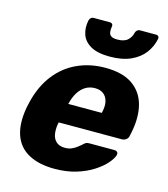

<svg xmlns="http://www.w3.org/2000/svg" viewBox="-113 -838 818 936"><g transform="rotate(15 296.0 -370.0)"><path d="M248 10Q170 10 117.5 -18.5Q65 -47 45.5 -104Q26 -161 41 -244Q43 -251 45 -262Q47 -273 49 -279Q69 -358 113 -414.5Q157 -471 221 -500.5Q285 -530 362 -530Q450 -530 500 -495Q550 -460 566 -400Q582 -340 567 -263L562 -239Q560 -228 550.5 -221Q541 -214 531 -214H211Q211 -213 210.5 -211Q210 -209 209 -207Q204 -178 208 -154Q212 -130 228 -116Q244 -102 271 -102Q291 -102 305.5 -108.5Q320 -115 331 -123.5Q342 -132 349 -138Q360 -149 366 -151.5Q372 -154 384 -154H508Q518 -154 523 -148Q528 -142 525 -132Q520 -115 499.5 -91Q479 -67 443 -43.5Q407 -20 358 -5Q309 10 248 10ZM232 -313H401L402 -315Q410 -348 404.5 -371.5Q399 -395 382.5 -408Q366 -421 339 -421Q312 -421 291 -408Q270 -395 255.5 -371.5Q241 -348 233 -315ZM367 -588Q306 -588 271.5 -607.5Q237 -627 225.5 -659.5Q214 -692 222 -731Q224 -739 229.5 -744.5Q235 -750 245 -750H325Q334 -750 338 -744.5Q342 -739 340 -731Q338 -718 339 -705.5Q340 -693 349.5 -685.5Q359 -678 382 -678Q417 -678 434 -694Q451 -710 455 -731Q457 -739 463 -744.5Q469 -750 478 -750H558Q567 -750 571 -744.5Q575 -739 573 -731Q565 -692 540.5 -659.5Q516 -627 473 -607.5Q430 -588 367 -588Z"/></g></svg>

Font: Rubik
Style: Bold Italic
Weight: 700
Italic angle: -12°
Designer: Hubert and Fischer
Foundry: Hubert and Fischer
Version: Version 2.300;gftools[0.9.30]